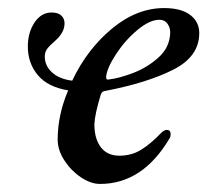

<svg xmlns="http://www.w3.org/2000/svg" viewBox="-20 -441 514 476"><path d="M230 -207Q215 -158 214 -133Q214 -97 230 -76Q246 -55 276 -55Q306 -55 329.5 -69.5Q353 -84 376 -108Q386 -119 393 -119Q403 -119 403 -109Q403 -102 401 -99Q334 15 228 15Q205 15 180.5 -1.5Q156 -18 139.5 -43.5Q123 -69 123 -95Q123 -156 149 -217Q99 -225 74 -254.5Q49 -284 49 -326Q49 -360 65.5 -385Q82 -410 108 -410Q124 -410 132 -402.5Q140 -395 140 -383Q140 -361 118 -341Q103 -328 97 -320Q91 -312 91 -301Q91 -278 109 -261.5Q127 -245 159 -241Q196 -319 257.5 -370Q319 -421 387 -421Q429 -421 451.5 -404Q474 -387 474 -359Q474 -301 410 -268.5Q346 -236 243 -216Q237 -215 234.5 -213.5Q232 -212 230 -207ZM243 -250Q243 -242 250 -244Q276 -247 311 -260.5Q346 -274 373.5 -299Q401 -324 402 -360Q402 -373 395 -382.5Q388 -392 375 -392Q351 -392 320.5 -366.5Q290 -341 267.5 -306.5Q245 -272 243 -250Z"/></svg>

Font: EB Garamond Medium
Style: Italic
Weight: 500
Italic angle: -17.2°
Designer: Georg Duffner and Octavio Pardo
Foundry: Georg Duffner
Version: Version 1.000